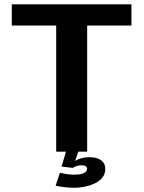

<svg xmlns="http://www.w3.org/2000/svg" viewBox="-20 -695 659 880"><path d="M237.5 0H379.5V-578H582.5V-675H34V-578H237.5ZM319 165.5Q345.5 165.5 371.2 160Q397 154.5 417.5 144Q438 133.5 450.2 117.5Q462.5 101.5 462.5 80.5Q462.5 53 443 39.2Q423.5 25.5 391.5 25.5Q366.5 25.5 346 32.5Q325.5 39.5 315.5 49.5L313 74.5Q320.5 69.5 331.8 66Q343 62.5 353.5 62.5Q365.5 62.5 372.2 66.2Q379 70 379 79Q379 91.5 364 98.5Q349 105.5 319.5 105.5Q300.5 105.5 283.5 102.8Q266.5 100 254.5 97L235 156Q255 160.5 276.8 163Q298.5 165.5 319 165.5ZM313 74.5 339 0H282.5L262 68.5Z"/></svg>

Font: Anybody UltraCondensed Thin SemiBold
Style: Regular
Weight: 600
Version: Version 1.111